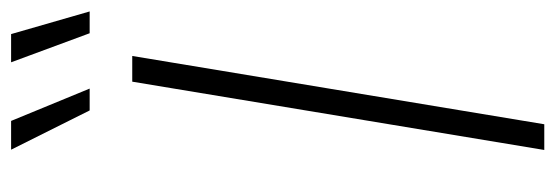

<svg xmlns="http://www.w3.org/2000/svg" viewBox="-341 -640 981 339"><g transform="rotate(-90 149.5 -470.5)"><path d="M220.2 -727.5 99.6 0H54.2L174.8 -727.5ZM260.3 -802.7 209 -941.4H258.8L298.8 -802.7ZM124 -802.7 54.7 -941.4H105.5L162.6 -802.7Z"/></g></svg>

Font: Inter 18pt ExtraLight
Style: Italic
Weight: 250
Italic angle: -9.3988°
Designer: Rasmus Andersson
Foundry: rsms
Version: Version 4.001;git-66647c0bb